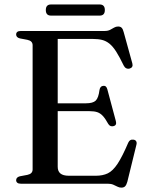

<svg xmlns="http://www.w3.org/2000/svg" viewBox="-20 -842 677 880"><path d="M203 -368.5H374Q406 -368.5 418.8 -381Q431.5 -393.5 436 -429.5Q437.5 -438.5 441.8 -443.2Q446 -448 453 -448.5Q467.5 -450.5 472 -432.5L511 -287Q513.5 -277.5 511 -271.8Q508.5 -266 500.5 -264Q493.5 -262 487.2 -264.2Q481 -266.5 476.5 -273.5Q463 -298 451.5 -310.5Q440 -323 426 -327.8Q412 -332.5 391 -332.5H203ZM54 -684Q54 -691.5 59.2 -695.8Q64.5 -700 75.5 -700H459.5Q474.5 -700 484.5 -705.2Q494.5 -710.5 503 -715.5Q511.5 -720.5 521.5 -720.5Q532 -720.5 537.8 -714.5Q543.5 -708.5 547 -694.5L586.5 -551.5Q589 -542.5 586 -536.5Q583 -530.5 575 -528Q566 -525.5 558.8 -529Q551.5 -532.5 547 -541.5Q528 -581 512.8 -605Q497.5 -629 481.8 -641.8Q466 -654.5 448 -659Q430 -663.5 405.5 -663.5H244.5V-77.5Q244.5 -57 257 -46.8Q269.5 -36.5 296 -36.5H419Q451 -36.5 474 -47.5Q497 -58.5 518.8 -91.2Q540.5 -124 568 -188.5Q572 -197 577.8 -200Q583.5 -203 591 -202Q600.5 -201 604.2 -194.5Q608 -188 605 -177.5L563.5 -8.5Q559.5 5.5 553.5 11.8Q547.5 18 536 18Q527 18 518.2 13.5Q509.5 9 499.2 4.5Q489 0 473.5 0H75.5Q64.5 0 59.2 -4.5Q54 -9 54 -16Q54 -29.5 71 -34L105.5 -40.5Q117.5 -43 123.5 -49.2Q129.5 -55.5 129.5 -65.5V-634.5Q129.5 -644.5 123.5 -650.8Q117.5 -657 105.5 -659.5L71 -666Q54 -670.5 54 -684ZM190 -796Q190 -809 196 -815.2Q202 -821.5 213.5 -821.5H437Q448.5 -821.5 454.5 -815.2Q460.5 -809 460.5 -796Q460.5 -783 454.5 -776.8Q448.5 -770.5 437 -770.5H213.5Q202 -770.5 196 -776.8Q190 -783 190 -796Z"/></svg>

Font: Fraunces 36pt
Style: Regular
Weight: 400
Version: Version 1.000;[b76b70a41]